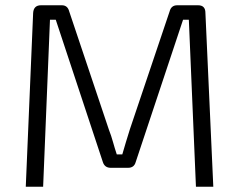

<svg xmlns="http://www.w3.org/2000/svg" viewBox="-20 -710 909 730"><path d="M733 -690Q761 -690 761 -661L791 0H725L698 -635H676L496 -94Q490 -72 467 -72H401Q378 -72 371 -94L192 -635H170L144 0H78L106 -661Q108 -690 136 -690H215Q237 -690 243 -667L394 -217Q403 -194 409.5 -170.5Q416 -147 424 -123H445Q452 -147 459 -170.5Q466 -194 474 -219L625 -667Q631 -690 654 -690Z"/></svg>

Font: Exo 2 Light
Style: Regular
Weight: 300
Designer: Natanael Gama
Foundry: Natanael Gama
Version: Version 2.010